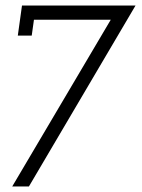

<svg xmlns="http://www.w3.org/2000/svg" viewBox="-20 -670 509 690"><path d="M467 -650H59L44 -542H94L102 -599H378L24 0H84Z"/></svg>

Font: Josefin Slab Thin Medium
Style: Italic
Weight: 500
Italic angle: -12°
Version: Version 2.000